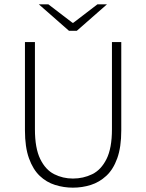

<svg xmlns="http://www.w3.org/2000/svg" viewBox="-20 -853 674 885"><path d="M316 12Q274 12 234 -0.5Q194 -13 163 -42.5Q132 -72 113.5 -123.5Q95 -175 95 -252V-659H141V-257Q141 -170 165.5 -120Q190 -70 230 -50Q270 -30 316 -30Q364 -30 405 -50Q446 -70 471 -120Q496 -170 496 -257V-659H539V-252Q539 -175 520.5 -123.5Q502 -72 470 -42.5Q438 -13 398.5 -0.5Q359 12 316 12ZM298 -711 159 -833H203L314 -748H318L429 -833H473L334 -711Z"/></svg>

Font: Source Sans 3 ExtraLight Light
Style: Regular
Weight: 300
Version: Version 3.052;hotconv 1.1.0;makeotfexe 2.6.0